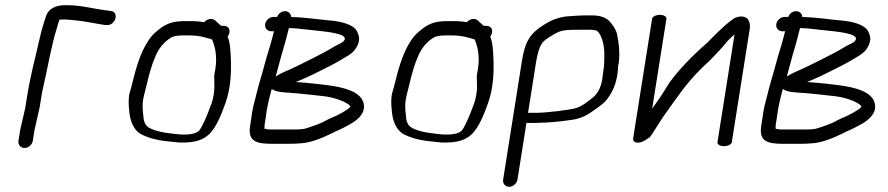

<svg xmlns="http://www.w3.org/2000/svg" viewBox="-20 -546 3408 737"><path d="M105.9 -5.5 112.3 -45.9 132.6 -136.1 138.5 -173.5C140.6 -187.1 143.2 -200.3 146.2 -212.9C163.4 -286.2 176.3 -368.8 198.5 -439C201.4 -448.1 204.7 -461.8 208 -470.1C210.3 -470.5 214.3 -471 219.1 -471H232.1C242.9 -471 255 -469.2 268 -468C306.1 -464.7 344.1 -455.7 382 -450.1L382.9 -450H389.9C406.7 -448 420.2 -462.9 423.3 -475.8C426 -486.9 422.5 -503.1 404.3 -504L398.1 -504.9L382.3 -506.9C342.8 -511.9 288.8 -526 240.8 -526H227.8C197.6 -526 166.7 -514.6 156.9 -484.6C143.8 -445.4 139.2 -429.6 127.1 -376.3C110.1 -302.1 95.3 -248.4 83.7 -174.7L76.4 -129L57.4 -46.8L50.9 -5.5C48.5 9.5 59 22 74 22C89.1 22 103.5 9.5 105.9 -5.5Z M803.5 -263.8C798.7 -241.5 811.2 -202 791 -146.4C771.2 -91.5 754.5 -56.8 744.5 -44.8C731.9 -31.6 698.7 -25 644.3 -32.7L643.7 -32.8L643 -32.9C599.9 -37.3 568 -45.7 550 -57.3C538.5 -64.9 531.6 -77.9 530.5 -99.1L530.4 -99.5L530.4 -99.9C523.1 -157.4 530.3 -167 543.1 -221.5C554 -267.8 564.6 -302.3 575.3 -326.3C589.1 -361.2 609.5 -385.8 639.2 -403.2C646.5 -406.9 660.7 -410 682.2 -410H708.2C727.7 -410 746.6 -407.7 764 -403C773.6 -400 786.7 -397.3 793.7 -394.8C810.4 -357.6 814.3 -313.7 803.5 -263.8ZM579.7 -424.4C541 -392.4 512.7 -329.8 490.9 -238.7C487 -222.5 482.8 -206.7 478.2 -191.5C472.6 -173 472.7 -147.2 476.8 -112.5C481 -76.7 493.9 -49.6 516.9 -33.5L517.4 -33.1L517.9 -32.9C545.7 -17.6 580.3 -7.6 627.3 -3.1L667.2 1L667.6 1C729.4 3 761.8 -8.8 787.2 -35.1C808.5 -58.8 826.9 -96.9 845.8 -151.3C866.4 -210.5 869.6 -273.4 864.8 -345.9C862.7 -378.3 859.8 -389.4 853.8 -405.7C856.2 -408.6 859.9 -415.6 860.7 -421C861.8 -427.7 861 -435.2 855.8 -440.5C851 -445.4 844 -447 837.3 -447H828.9C826.5 -448.9 821.8 -452.9 816 -458.2L806.3 -467.3C794.9 -477 776.4 -475.1 763.9 -460.9C746.7 -463.4 731.8 -465 721.2 -465L690.9 -465C638.6 -465 613.5 -454 579.7 -424.4Z M1089.2 -190.1C1146.6 -186.2 1169.6 -182.1 1220.5 -177C1256.8 -173.5 1299 -158.9 1316.6 -145.8C1328.2 -137.1 1324.5 -136.4 1322.4 -133.8C1318.8 -129.5 1308.4 -122.2 1296.2 -115.2L1276.8 -104.8C1262 -96.9 1242.5 -90.6 1223.3 -79.3C1214 -73.9 1190.3 -64.5 1154.6 -53.2C1147.2 -50.8 1132.9 -49 1113 -49H1016.8C1010 -49 1003.1 -49.9 995.1 -52.1C995.2 -58.4 995.2 -64.5 996.3 -71.5L1000.8 -99.8L1000.8 -100.2C1003.5 -125.1 1010.9 -160.2 1023 -204.8C1038.3 -192.6 1065.2 -191.9 1089.2 -190.1ZM1067.8 -359.6C1075.6 -384.2 1082.3 -413.4 1089 -438.4C1112.1 -437.8 1135.2 -435.2 1166 -431.6C1218.2 -425.6 1292.9 -420.9 1302.9 -401.3C1306 -394.4 1299.4 -385.2 1286.5 -379.3C1274.4 -373.9 1261 -366.5 1245.9 -357C1228.9 -346.4 1112.8 -286.9 1076.4 -272.4C1061.1 -265.8 1048.4 -259.2 1038.3 -252.4C1047.2 -283.8 1060.1 -335.1 1067.8 -359.6ZM1043.7 -481H1029.7C1014.6 -481 1000.2 -468.5 997.8 -453.5C995.4 -438.5 1005.9 -426 1021 -426H1031.8C1030.1 -419.7 1028.1 -412.1 1026 -403.9C1017.2 -368.6 1006.7 -340.8 996.1 -300C983.9 -253.4 974.4 -227.4 963.6 -182.2C954.6 -144.9 948.8 -130.3 944.8 -93.4L940 -63C930.4 -2.2 965.6 6 1024.6 6H1085.9C1106.8 6 1122.6 5.4 1137.1 3.9C1166.5 2.1 1204.6 -10.4 1250.4 -32.7C1274.7 -45.7 1286.2 -48 1316.4 -65.2C1362.7 -88.7 1387.7 -120.8 1373.3 -156.8C1359.5 -191.6 1310.9 -210.3 1230.1 -220C1213.2 -221.9 1198.1 -223.6 1185 -225.2C1164.9 -227.6 1141.5 -229.1 1115.4 -231.2C1139.2 -240.2 1171.9 -255.2 1213.4 -276.2L1249.1 -294.3C1260.7 -300.1 1271.8 -306.2 1282.3 -312.4C1302.3 -325.6 1332.4 -336.9 1347.5 -362.7C1363.6 -390.1 1359.6 -406.5 1351 -424.7C1337.9 -452.3 1288.6 -463.9 1246.6 -467.4C1191.5 -472.3 1150.5 -479.6 1097.7 -480.9C1096.8 -493.4 1087.9 -503 1074.2 -503C1061.5 -503 1049.3 -495.5 1043.7 -481Z M1811.5 -263.8C1806.7 -241.5 1819.2 -202 1799 -146.4C1779.2 -91.5 1762.5 -56.8 1752.5 -44.8C1739.9 -31.6 1706.7 -25 1652.3 -32.7L1651.7 -32.8L1651 -32.9C1607.9 -37.3 1576 -45.7 1558 -57.3C1546.5 -64.9 1539.6 -77.9 1538.5 -99.1L1538.4 -99.5L1538.4 -99.9C1531.1 -157.4 1538.3 -167 1551.1 -221.5C1562 -267.8 1572.6 -302.3 1583.3 -326.3C1597.1 -361.2 1617.5 -385.8 1647.2 -403.2C1654.5 -406.9 1668.7 -410 1690.2 -410H1716.2C1735.7 -410 1754.6 -407.7 1772 -403C1781.6 -400 1794.7 -397.3 1801.7 -394.8C1818.4 -357.6 1822.3 -313.7 1811.5 -263.8ZM1587.7 -424.4C1549 -392.4 1520.7 -329.8 1498.9 -238.7C1495 -222.5 1490.8 -206.7 1486.2 -191.5C1480.6 -173 1480.7 -147.2 1484.8 -112.5C1489 -76.7 1501.9 -49.6 1524.9 -33.5L1525.4 -33.1L1525.9 -32.9C1553.7 -17.6 1588.3 -7.6 1635.3 -3.1L1675.2 1L1675.6 1C1737.4 3 1769.8 -8.8 1795.2 -35.1C1816.5 -58.8 1834.9 -96.9 1853.8 -151.3C1874.4 -210.5 1877.6 -273.4 1872.8 -345.9C1870.7 -378.3 1867.8 -389.4 1861.8 -405.7C1864.2 -408.6 1867.9 -415.6 1868.7 -421C1869.8 -427.7 1869 -435.2 1863.8 -440.5C1859 -445.4 1852 -447 1845.3 -447H1836.9C1834.5 -448.9 1829.8 -452.9 1824 -458.2L1814.3 -467.3C1802.9 -477 1784.4 -475.1 1771.9 -460.9C1754.7 -463.4 1739.8 -465 1729.2 -465L1698.9 -465C1646.6 -465 1621.5 -454 1587.7 -424.4Z M2037.5 -306.5C2043 -341.1 2050.8 -364.6 2058.2 -375.9L2058.7 -376.7L2059.2 -377.5C2061.7 -382.7 2070.3 -391.8 2086.9 -402.5C2135.2 -431.9 2130 -432 2236.1 -432C2255.8 -432 2266.3 -430.1 2269.3 -428.6C2286.6 -420.2 2299.7 -376.8 2299.6 -343.6C2299.4 -312.9 2300.9 -302.2 2293.8 -257.5L2293.7 -257.1L2293.7 -256.6C2290 -214.4 2275.5 -186.3 2252 -168.5C2231.6 -152.9 2217.5 -140.7 2193.3 -131.8C2170.5 -123.8 2073.4 -113 2042.4 -113H2010.4C2009.2 -113 2008 -112.9 2006.9 -112.8ZM2004.2 -74H2036.2C2041.9 -74 2046.8 -74.2 2053.1 -74.9C2084 -75 2128.9 -79 2179.4 -86.7C2209.5 -91.5 2233.7 -103.1 2260 -122.8C2282.5 -138 2299.3 -151.2 2308.8 -163.2C2360.6 -228.6 2349.4 -298.2 2354.2 -298.2C2359.6 -331.9 2357.6 -370.3 2348.9 -413.7C2346.1 -427.4 2337.9 -441.8 2325 -458.2C2310.3 -477.9 2285.9 -487 2252.1 -487H2227.5C2215.3 -487 2200.1 -486.3 2181.6 -484.9L2153.8 -482.9L2153.3 -482.9C2121.2 -478.7 2093.9 -467.8 2067.6 -450.8C2013.8 -417.1 1995.1 -385.6 1983.5 -312.3L1911.3 143.5C1908.9 158.5 1919.4 171 1934.4 171C1949.4 171 1963.9 158.5 1966.3 143.5L2000.8 -74.2C2001.9 -74 2003 -74 2004.2 -74Z M2483.1 -474 2410.4 -15C2409.3 -8.5 2411.9 1.9 2429.9 1.6C2440.9 1.3 2450.7 -4 2461.9 -11C2464.3 -13.1 2466.3 -14.8 2468 -16C2468 -16 2470.6 -17.6 2470.6 -17.6C2470.6 -17.6 2471.8 -16 2471.8 -16C2480.6 -27.5 2489.4 -40.5 2498.2 -55C2517.5 -86.5 2539.6 -118.3 2563.9 -151.6L2604.2 -206.6C2635.5 -246.5 2668.7 -281.9 2703.5 -312.6C2736.9 -346.7 2754.4 -366.3 2760 -373.1L2760.2 -373.4L2760.5 -374.1C2772.6 -389.4 2784.3 -401.4 2799.5 -413.6L2734 0C2732.7 8.2 2744.1 15 2759.1 15C2774.2 15 2787.7 8.2 2789 0L2857.9 -435C2860.9 -454 2856.5 -482.7 2825.2 -482.7C2817.9 -482.7 2810.4 -481 2802.9 -478C2802.9 -478 2802.4 -477.7 2802.4 -477.7C2802.4 -477.7 2801.9 -478 2801.9 -478C2772 -459.2 2739.8 -428.2 2693.3 -380.6C2638.2 -332.8 2589.1 -282.3 2550.8 -230.5L2516.1 -175.5C2504.5 -159.3 2494 -144.4 2483.4 -129L2538.1 -474C2539.4 -482.2 2528 -489 2513 -489C2497.9 -489 2484.4 -482.2 2483.1 -474Z M3051.2 -190.1C3108.6 -186.2 3131.6 -182.1 3182.5 -177C3218.8 -173.5 3261 -158.9 3278.6 -145.8C3290.2 -137.1 3286.5 -136.4 3284.4 -133.8C3280.8 -129.5 3270.4 -122.2 3258.2 -115.2L3238.8 -104.8C3224 -96.9 3204.5 -90.6 3185.3 -79.3C3176 -73.9 3152.3 -64.5 3116.6 -53.2C3109.2 -50.8 3094.9 -49 3075 -49H2978.8C2972 -49 2965.1 -49.9 2957.1 -52.1C2957.2 -58.4 2957.2 -64.5 2958.3 -71.5L2962.8 -99.8L2962.8 -100.2C2965.5 -125.1 2972.9 -160.2 2985 -204.8C3000.3 -192.6 3027.2 -191.9 3051.2 -190.1ZM3029.8 -359.6C3037.6 -384.2 3044.3 -413.4 3051 -438.4C3074.1 -437.8 3097.2 -435.2 3128 -431.6C3180.2 -425.6 3254.9 -420.9 3264.9 -401.3C3268 -394.4 3261.4 -385.2 3248.5 -379.3C3236.4 -373.9 3223 -366.5 3207.9 -357C3190.9 -346.4 3074.8 -286.9 3038.4 -272.4C3023.1 -265.8 3010.4 -259.2 3000.3 -252.4C3009.2 -283.8 3022.1 -335.1 3029.8 -359.6ZM3005.7 -481H2991.7C2976.6 -481 2962.2 -468.5 2959.8 -453.5C2957.4 -438.5 2967.9 -426 2983 -426H2993.8C2992.1 -419.7 2990.1 -412.1 2988 -403.9C2979.2 -368.6 2968.7 -340.8 2958.1 -300C2945.9 -253.4 2936.4 -227.4 2925.6 -182.2C2916.6 -144.9 2910.8 -130.3 2906.8 -93.4L2902 -63C2892.4 -2.2 2927.6 6 2986.6 6H3047.9C3068.8 6 3084.6 5.4 3099.1 3.9C3128.5 2.1 3166.6 -10.4 3212.4 -32.7C3236.7 -45.7 3248.2 -48 3278.4 -65.2C3324.7 -88.7 3349.7 -120.8 3335.3 -156.8C3321.5 -191.6 3272.9 -210.3 3192.1 -220C3175.2 -221.9 3160.1 -223.6 3147 -225.2C3126.9 -227.6 3103.5 -229.1 3077.4 -231.2C3101.2 -240.2 3133.9 -255.2 3175.4 -276.2L3211.1 -294.3C3222.7 -300.1 3233.8 -306.2 3244.3 -312.4C3264.3 -325.6 3294.4 -336.9 3309.5 -362.7C3325.6 -390.1 3321.6 -406.5 3313 -424.7C3299.9 -452.3 3250.6 -463.9 3208.6 -467.4C3153.5 -472.3 3112.5 -479.6 3059.7 -480.9C3058.8 -493.4 3049.9 -503 3036.2 -503C3023.5 -503 3011.3 -495.5 3005.7 -481Z"/></svg>

Font: MewTooHand
Style: BdIta
Weight: 400
Designer: Mew Too, Robert Jablonski
Version: Version 0.77